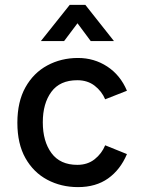

<svg xmlns="http://www.w3.org/2000/svg" viewBox="-20 -752 581 785"><path d="M499 -381 410 -346Q396 -379 367 -401.5Q338 -424 296 -424Q225 -424 190 -376.5Q155 -329 155 -252Q155 -174 190.5 -126Q226 -78 296 -78Q338 -78 367 -101Q396 -124 410 -158L499 -122Q472 -58 422 -22.5Q372 13 299 13Q230 13 173.5 -17Q117 -47 84 -105.5Q51 -164 51 -250Q51 -336 84 -395Q117 -454 173.5 -484.5Q230 -515 299 -515Q365 -515 418.5 -480Q472 -445 499 -381ZM147 -584 265 -732H329L446 -584H351L267 -697H327L242 -584Z"/></svg>

Font: Inclusive Sans Medium
Style: Regular
Weight: 500
Designer: Olivia King
Foundry: Olivia King
Version: Version 2.004